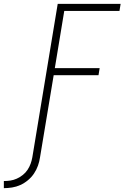

<svg xmlns="http://www.w3.org/2000/svg" viewBox="-131 -755 651 998"><path d="M-111 223V186Q-94 186 -77 183.5Q-60 181 -43.5 173.5Q-27 166 -12.5 154.5Q2 143 12 128Q22 113 28 96.5Q34 80 37 63L169 -735H496L490 -698H203L154 -401H387L381 -364H148L77 63Q74 84 66.5 105.5Q59 127 46 146.5Q33 166 14.5 181.5Q-4 197 -25 206.5Q-46 216 -68 219.5Q-90 223 -111 223Z"/></svg>

Font: Iosevka Term Curly Extralight
Style: Italic
Weight: 200
Italic angle: -9°
Designer: Belleve Invis
Foundry: Belleve Invis
Version: Version 32.3.0